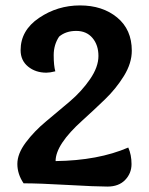

<svg xmlns="http://www.w3.org/2000/svg" viewBox="-20 -682 551 708"><path d="M67 -6Q44 -40 44 -77.5Q44 -115 75 -156.5Q106 -198 150 -234.5Q194 -271 237.5 -308Q281 -345 312 -390Q343 -435 343 -475.5Q343 -516 321 -542Q299 -568 261 -568Q223 -568 198 -547Q178 -517 178 -478.5Q178 -440 184 -419Q164 -414 151 -414Q111 -414 83.5 -436.5Q56 -459 56 -497Q56 -570 124 -616Q192 -662 275 -662Q358 -662 412 -617.5Q466 -573 466 -495Q466 -449 437 -402Q408 -355 367 -315.5Q326 -276 284 -238Q185 -149 185 -88Q342 -90 453 -138Q465 -111 465 -77Q465 -43 441.5 -18.5Q418 6 376 6Q334 6 229 0Q124 -6 67 -6Z"/></svg>

Font: Salsa
Style: Regular
Weight: 400
Designer: John Vargas Beltrn
Foundry: John Vargas Beltran
Version: Version 1.002